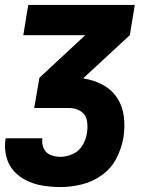

<svg xmlns="http://www.w3.org/2000/svg" viewBox="-27 -550 623 775"><path d="M217 205Q259 205 302.5 194.5Q346 184 384 157Q422 130 443 89Q464 48 471 6Q478 -36 473 -78.5Q468 -121 446 -154.5Q424 -188 388 -207.5Q352 -227 311 -233V-236L497 -408L517 -530H87L67 -408H317L132 -236L111 -114H254Q279 -114 299.5 -100.5Q320 -87 324 -62.5Q328 -38 324 -13Q320 13 306 36.5Q292 60 267 71.5Q242 83 217 83Q196 83 177 75.5Q158 68 149.5 49Q141 30 144 10L145 8H-4Q-4 10 -5 13Q-10 48 -1.5 82Q7 116 29 140.5Q51 165 81.5 179.5Q112 194 147 199.5Q182 205 217 205Z"/></svg>

Font: Iosevka Sparkle Heavy
Style: Italic
Weight: 900
Italic angle: -9°
Designer: Belleve Invis
Foundry: Belleve Invis
Version: Version 4.5.0; ttfautohint (v1.8.3)